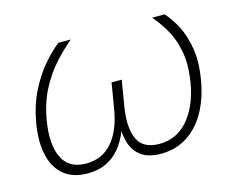

<svg xmlns="http://www.w3.org/2000/svg" viewBox="-81 -658 965 783"><g transform="rotate(-15 401.0 -266.5)"><path d="M199.7 6.3Q139.2 6.3 101.3 -24.2Q63.5 -54.7 50 -110.6Q36.6 -166.5 48.8 -243.2Q61.5 -317.4 89.6 -374Q117.7 -430.7 152.8 -471.7Q188 -512.7 221.2 -539.1H273.9Q239.3 -510.3 202.1 -470Q165 -429.7 135.5 -374.3Q106 -318.8 93.3 -243.2Q77.6 -147.5 104.7 -90.8Q131.8 -34.2 204.6 -34.2Q272.9 -34.2 314.9 -83.3Q356.9 -132.3 371.1 -218.3L389.2 -327.1H432.1L414.1 -218.3Q399.9 -132.3 422.4 -83.3Q444.8 -34.2 513.7 -34.2Q587.4 -34.2 635.7 -91.1Q684.1 -147.9 700.2 -242.7Q712.4 -318.4 701.4 -374Q690.4 -429.7 666.5 -470Q642.6 -510.3 617.2 -539.1H669.9Q694.8 -512.2 716.3 -471.2Q737.8 -430.2 747.3 -373.5Q756.8 -316.9 744.1 -243.2Q731.4 -166.5 699.7 -110.6Q668 -54.7 619.9 -24.2Q571.8 6.3 510.3 6.3Q457.5 6.3 427.7 -15.1Q397.9 -36.6 386.5 -71.8Q375 -106.9 376.5 -147.5H384.3Q372.6 -106.9 349.1 -71.5Q325.7 -36.1 288.8 -14.9Q252 6.3 199.7 6.3Z"/></g></svg>

Font: Inter 18pt ExtraLight
Style: Italic
Weight: 250
Italic angle: -9.3988°
Designer: Rasmus Andersson
Foundry: rsms
Version: Version 4.001;git-66647c0bb